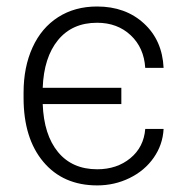

<svg xmlns="http://www.w3.org/2000/svg" viewBox="-20 -558 575 588"><path d="M277.8 -39.6Q337.9 -39.6 379.2 -73.5Q420.4 -107.4 424.8 -163.1H481Q478.5 -114.7 450.7 -75Q422.9 -35.2 376.7 -12.7Q330.6 9.8 277.8 9.8Q173.3 9.8 112.8 -62.3Q52.2 -134.3 52.2 -258.3V-274.4Q52.2 -352.5 79.6 -412.6Q106.9 -472.7 158 -505.4Q209 -538.1 277.3 -538.1Q364.3 -538.1 420.7 -486.3Q477.1 -434.6 481 -350.1H424.8Q420.9 -412.1 380.1 -450.2Q339.4 -488.3 277.3 -488.3Q201.2 -488.3 157.7 -435.3Q114.3 -382.3 110.8 -289.1H351.6V-239.3H110.8Q114.3 -145 157.7 -92.3Q201.2 -39.6 277.8 -39.6Z"/></svg>

Font: Roboto-Light
Style: Regular
Weight: 300
Designer: Google
Version: Version 2.137; 2017